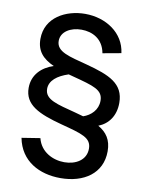

<svg xmlns="http://www.w3.org/2000/svg" viewBox="-89 -723 709 936"><g transform="rotate(10 265.0 -255.0)"><path d="M275.5 149.5C391 149.5 480 91 480 -19C480 -75.5 456 -109.5 413.5 -134C463.5 -153.5 495 -198 495 -261C495 -357 422 -387 306 -418C217.5 -441.5 151.5 -453.5 151.5 -508C151.5 -553.5 197.5 -581 252 -581C305.5 -581 359.5 -555 372 -485.5L463 -502C450.5 -600.5 359.5 -660 256.5 -660C162 -660 62 -609.5 62 -502C62 -442 93.5 -408 149 -383C92 -364.5 47 -323 47 -257C47 -173.5 118.5 -140.5 235.5 -109.5C341.5 -81.5 388 -70 388 -15.5C388 41.5 336.5 70 280.5 70C225.5 70 162.5 41.5 146 -25.5L55 -11C76.5 101.5 171.5 149.5 275.5 149.5ZM136.5 -268C136.5 -309 173 -337.5 228 -355.5L250.5 -349.5C356.5 -321.5 403 -310 403 -255.5C403 -210 370 -179 332.5 -166.5C319.5 -170.5 305.5 -174 291 -178C200 -202 136.5 -214 136.5 -268Z"/></g></svg>

Font: Eudonet Medium
Style: Regular
Weight: 500
Designer: Mikhail Sharanda
Foundry: Mikhail Sharanda
Version: Version 4.503;Glyphs 3.1.2 (3151)